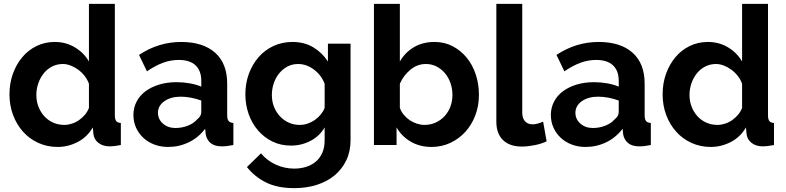

<svg xmlns="http://www.w3.org/2000/svg" viewBox="-20 -750 4063 993"><path d="M278 10Q224 10 178 -11Q132 -32 99 -69Q66 -106 47.5 -155.5Q29 -205 29 -262Q29 -319 46.5 -368Q64 -417 95 -454Q126 -491 169 -512Q212 -533 263 -533Q321 -533 367.5 -505Q414 -477 440 -432V-730H574V-154Q574 -133 581 -124Q588 -115 605 -114V0Q570 7 548 7Q512 7 489 -11Q466 -29 463 -58L460 -91Q431 -41 381.5 -15.5Q332 10 278 10ZM313 -104Q332 -104 352 -110.5Q372 -117 389 -129Q406 -141 419.5 -157Q433 -173 440 -192V-317Q432 -339 417.5 -357.5Q403 -376 384.5 -389.5Q366 -403 345.5 -411Q325 -419 305 -419Q275 -419 249.5 -406Q224 -393 206 -370.5Q188 -348 178 -319Q168 -290 168 -259Q168 -226 179 -198Q190 -170 209 -149Q228 -128 254.5 -116Q281 -104 313 -104Z M849 10Q811 10 778 -2.5Q745 -15 721 -37.5Q697 -60 683.5 -90Q670 -120 670 -156Q670 -193 686.5 -224.5Q703 -256 732.5 -278Q762 -300 803 -312.5Q844 -325 893 -325Q928 -325 961.5 -319Q995 -313 1021 -302V-332Q1021 -384 991.5 -412Q962 -440 904 -440Q862 -440 822 -425Q782 -410 740 -381L699 -466Q800 -533 917 -533Q1030 -533 1092.5 -477.5Q1155 -422 1155 -317V-154Q1155 -133 1162.5 -124Q1170 -115 1187 -114V0Q1153 7 1128 7Q1090 7 1069.5 -10Q1049 -27 1044 -55L1041 -84Q1006 -38 956 -14Q906 10 849 10ZM887 -88Q921 -88 951.5 -100Q982 -112 999 -132Q1021 -149 1021 -170V-230Q997 -239 969 -244.5Q941 -250 915 -250Q863 -250 830 -226.5Q797 -203 797 -167Q797 -133 823 -110.5Q849 -88 887 -88Z M1485 3Q1432 3 1389 -18Q1346 -39 1314.5 -75.5Q1283 -112 1266 -160Q1249 -208 1249 -262Q1249 -319 1267 -368Q1285 -417 1317 -454Q1349 -491 1394 -512Q1439 -533 1493 -533Q1554 -533 1600 -505.5Q1646 -478 1676 -432V-524H1793V-25Q1793 33 1771 79Q1749 125 1710.5 157Q1672 189 1618.5 206Q1565 223 1502 223Q1416 223 1357.5 194.5Q1299 166 1257 114L1330 43Q1360 80 1405.5 101Q1451 122 1502 122Q1533 122 1561.5 113.5Q1590 105 1612 87Q1634 69 1646.5 41Q1659 13 1659 -25V-91Q1633 -46 1586 -21.5Q1539 3 1485 3ZM1530 -104Q1552 -104 1572 -111Q1592 -118 1609 -130Q1626 -142 1639 -158Q1652 -174 1659 -192V-317Q1641 -363 1602.5 -391Q1564 -419 1522 -419Q1491 -419 1466 -405.5Q1441 -392 1423 -369.5Q1405 -347 1395.5 -318Q1386 -289 1386 -258Q1386 -226 1397 -198Q1408 -170 1427.5 -149Q1447 -128 1473 -116Q1499 -104 1530 -104Z M2212 10Q2152 10 2105 -17Q2058 -44 2031 -91V0H1914V-730H2048V-432Q2076 -480 2121.5 -506.5Q2167 -533 2228 -533Q2279 -533 2321 -511Q2363 -489 2393.5 -452Q2424 -415 2440.5 -365Q2457 -315 2457 -260Q2457 -203 2438.5 -154Q2420 -105 2387 -68.5Q2354 -32 2309 -11Q2264 10 2212 10ZM2175 -104Q2207 -104 2234 -116.5Q2261 -129 2280 -150Q2299 -171 2309.5 -199Q2320 -227 2320 -259Q2320 -291 2310 -320Q2300 -349 2281.5 -371Q2263 -393 2238 -406Q2213 -419 2183 -419Q2138 -419 2102.5 -389.5Q2067 -360 2048 -317V-192Q2055 -172 2068.5 -156Q2082 -140 2099 -128.5Q2116 -117 2136 -110.5Q2156 -104 2175 -104Z M2547 -730H2681V-168Q2681 -139 2695 -123Q2709 -107 2735 -107Q2747 -107 2761.5 -111Q2776 -115 2789 -121L2807 -19Q2780 -6 2744 1Q2708 8 2679 8Q2616 8 2581.5 -25.5Q2547 -59 2547 -121Z M3008 10Q2970 10 2937 -2.5Q2904 -15 2880 -37.5Q2856 -60 2842.5 -90Q2829 -120 2829 -156Q2829 -193 2845.5 -224.5Q2862 -256 2891.5 -278Q2921 -300 2962 -312.5Q3003 -325 3052 -325Q3087 -325 3120.5 -319Q3154 -313 3180 -302V-332Q3180 -384 3150.5 -412Q3121 -440 3063 -440Q3021 -440 2981 -425Q2941 -410 2899 -381L2858 -466Q2959 -533 3076 -533Q3189 -533 3251.5 -477.5Q3314 -422 3314 -317V-154Q3314 -133 3321.5 -124Q3329 -115 3346 -114V0Q3312 7 3287 7Q3249 7 3228.5 -10Q3208 -27 3203 -55L3200 -84Q3165 -38 3115 -14Q3065 10 3008 10ZM3046 -88Q3080 -88 3110.5 -100Q3141 -112 3158 -132Q3180 -149 3180 -170V-230Q3156 -239 3128 -244.5Q3100 -250 3074 -250Q3022 -250 2989 -226.5Q2956 -203 2956 -167Q2956 -133 2982 -110.5Q3008 -88 3046 -88Z M3656 10Q3602 10 3556 -11Q3510 -32 3477 -69Q3444 -106 3425.5 -155.5Q3407 -205 3407 -262Q3407 -319 3424.5 -368Q3442 -417 3473 -454Q3504 -491 3547 -512Q3590 -533 3641 -533Q3699 -533 3745.5 -505Q3792 -477 3818 -432V-730H3952V-154Q3952 -133 3959 -124Q3966 -115 3983 -114V0Q3948 7 3926 7Q3890 7 3867 -11Q3844 -29 3841 -58L3838 -91Q3809 -41 3759.5 -15.5Q3710 10 3656 10ZM3691 -104Q3710 -104 3730 -110.5Q3750 -117 3767 -129Q3784 -141 3797.5 -157Q3811 -173 3818 -192V-317Q3810 -339 3795.5 -357.5Q3781 -376 3762.5 -389.5Q3744 -403 3723.5 -411Q3703 -419 3683 -419Q3653 -419 3627.5 -406Q3602 -393 3584 -370.5Q3566 -348 3556 -319Q3546 -290 3546 -259Q3546 -226 3557 -198Q3568 -170 3587 -149Q3606 -128 3632.5 -116Q3659 -104 3691 -104Z"/></svg>

Font: PTCRaleway
Style: Bold
Weight: 700
Designer: Matt McInerney, Pablo Impallari, Rodrigo Fuenzalida
Foundry: Matt McInerney, Pablo Impallari, Rodrigo Fuenzalida
Version: Version 3.000g; ttfautohint (v1.5) -l 8 -r 28 -G 28 -x 14 -D